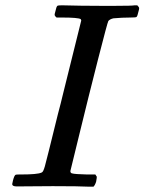

<svg xmlns="http://www.w3.org/2000/svg" viewBox="-20 -703 544 723"><path d="M43 -1Q26 -1 26 -10Q26 -12 29 -24Q34 -43 39 -45Q42 -46 54 -46H60Q121 -46 136 -53Q137 -53 138 -54Q143 -56 149 -77Q155 -98 198 -273Q210 -318 216 -344Q286 -624 286 -626Q284 -630 284 -631Q274 -637 213 -637H193Q187 -642 186 -645.5Q185 -649 189 -662Q192 -677 196 -681Q199 -683 213 -683Q285 -681 359 -681H414Q478 -681 487 -683H497Q504 -676 504 -672Q504 -668 501 -658Q498 -643 494 -639Q491 -637 471 -637Q440 -637 407 -634Q394 -631 388 -624Q385 -620 349 -479Q313 -338 279 -198L245 -59Q245 -51 252 -50Q262 -47 307 -46H339Q344 -39 344.5 -37.5Q345 -36 342 -19Q338 -6 332 0H316Q279 -2 179 -2Q154 -2 108.5 -1.5Q63 -1 43 -1Z"/></svg>

Font: MathJax_Math
Style: Regular
Weight: 400
Version: Version 1.1